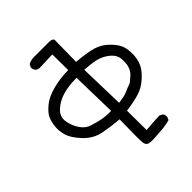

<svg xmlns="http://www.w3.org/2000/svg" viewBox="-186 -496 891 891"><g transform="rotate(-45 259.0 -51.0)"><path d="M307.6 280.3Q288.1 281.2 275.9 277.8Q263.7 274.4 260.3 258.3Q256.8 242.2 259.8 103.5Q210 99.6 161.1 90.3Q112.3 81.1 76.2 43Q40 4.9 30.8 -26.4Q21.5 -57.6 24.9 -86.4Q28.3 -115.2 37.6 -134.8Q46.9 -154.3 75.2 -177.7Q103.5 -201.2 152.8 -213.9Q202.1 -226.6 252.9 -226.6L252 -330.1L165 -327.1Q154.3 -328.1 146.5 -335Q137.7 -344.7 138.7 -358.4L146.5 -373Q163.1 -381.8 184.6 -381.8H283.2Q307.6 -380.9 307.6 -367.7Q307.6 -354.5 305.7 -227.5Q374 -221.7 410.2 -210.9Q446.3 -200.2 476.1 -169.9Q505.9 -139.6 512.7 -112.3Q519.5 -85 517.1 -56.2Q514.6 -27.3 503.9 -4.9Q493.2 17.6 463.9 44.4Q434.6 71.3 399.4 82Q364.3 92.8 312.5 99.6L313.5 227.5Q384.8 221.7 403.3 221.7L418 229.5Q425.8 238.3 423.8 253.9L418 266.6Q391.6 274.4 363.8 276.4Q335.9 278.3 307.6 280.3ZM259.8 47.9 254.9 -173.8Q202.1 -173.8 164.1 -162.6Q126 -151.4 98.6 -126.5Q71.3 -101.6 76.7 -67.4Q82 -33.2 100.6 -5.9Q119.1 21.5 146.5 29.8Q173.8 38.1 198.2 43.5Q222.7 48.8 259.8 47.9ZM413.1 17.6Q423.8 7.8 438 -3.9Q452.1 -15.6 459.5 -36.1Q466.8 -56.6 464.8 -85.4Q462.9 -114.3 439.5 -134.3Q416 -154.3 389.6 -162.6Q363.3 -170.9 306.6 -174.8L312.5 47.9Q351.6 43 366.7 36.1Q381.8 29.3 413.1 17.6Z"/></g></svg>

Font: JasonHandwriting2
Style: Regular
Weight: 400
Version: Version 1.05.10